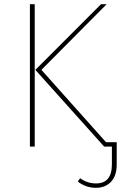

<svg xmlns="http://www.w3.org/2000/svg" viewBox="-20 -701 588 918"><path d="M123 0V-681H146V0ZM487 -21H538V86Q538 140 510.5 168.5Q483 197 439 197Q390 197 352 167L363 151Q397 176 439 176Q515 176 515 85V0H478L149 -367L463 -681H490L178 -367Z"/></svg>

Font: FiraGO Thin
Style: Regular
Weight: 100
Designer: bBox Type
Foundry: bBox Type GmbH
Version: Version 1.001;PS 001.001;hotconv 1.0.88;makeotf.lib2.5.64775